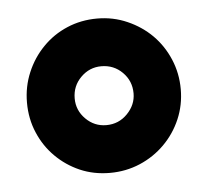

<svg xmlns="http://www.w3.org/2000/svg" viewBox="-34 -764 397 368"><g transform="rotate(-5 164.5 -580.5)"><path d="M165 -729Q195.8 -729 222.9 -717Q250 -705.1 270 -685.1Q290 -665 301.5 -637.9Q313 -610.8 313 -580.1Q313 -549.8 301.5 -522.9Q290 -496.1 269.5 -475.6Q249 -455.1 221.9 -443.6Q194.8 -432.1 164.1 -432.1Q132.8 -432.1 106.4 -443.6Q80.1 -455.1 60.1 -475.1Q40 -495.1 28.6 -522Q17.1 -548.8 17.1 -580.1Q17.1 -610.8 28.6 -637.9Q40 -665 60.1 -685.5Q80.1 -706.1 106.9 -717.5Q133.8 -729 165 -729ZM165 -637.2Q142.1 -637.2 125.5 -620.6Q108.9 -604 108.9 -580.1Q108.9 -557.1 125.5 -540.5Q142.1 -523.9 165 -523.9Q189 -523.9 205.6 -541Q222.2 -558.1 222.2 -580.1Q222.2 -604 205.6 -620.6Q189 -637.2 165 -637.2Z"/></g></svg>

Font: Ultra
Style: Regular
Weight: 400
Designer: Astigmatic (AOETI)
Foundry: Astigmatic (AOETI)
Version: Version 1.000